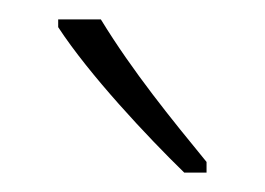

<svg xmlns="http://www.w3.org/2000/svg" viewBox="-20 -784 273 198"><path d="M84 -764H40V-756C72 -707 132 -643 170 -606H193V-617C157 -661 117 -710 84 -764Z"/></svg>

Font: Noto Sans Armenian ExtraCondensed ExtraLight
Style: Regular
Weight: 200
Width: 2
Designer: Monotype Design Team
Foundry: Monotype Imaging Inc.
Version: Version 2.008